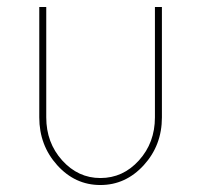

<svg xmlns="http://www.w3.org/2000/svg" viewBox="-20 -520 578 550"><path d="M92.5 -183.8V-500H112.5V-183.8Q112.5 -111.2 158.1 -60.6Q203.8 -10 267.5 -10Q332.5 -10 378.1 -60.6Q423.8 -111.2 423.8 -183.8V-500H443.8V-183.8Q443.8 -103.8 391.9 -46.9Q340 10 267.5 10Q195 10 143.8 -46.9Q92.5 -103.8 92.5 -183.8Z"/></svg>

Font: Now Thin
Style: Regular
Weight: 250
Designer: Alfredo Marco Pradil
Foundry: Alfredo Marco Pradil
Version: Version 1.002;PS 001.002;hotconv 1.0.88;makeotf.lib2.5.64775